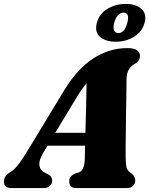

<svg xmlns="http://www.w3.org/2000/svg" viewBox="-55 -958 760 978"><path d="M166.5 -182Q141.5 -140.5 145.8 -114.5Q150 -88.5 175.5 -77.5L190.5 -70Q202 -63 206.2 -55.2Q210.5 -47.5 210.5 -39Q210.5 -21 198.8 -10.5Q187 0 168 0H2.5Q-35 0 -35 -33Q-35 -47 -27.8 -58.8Q-20.5 -70.5 3 -85Q21.5 -96.5 44 -127.5Q66.5 -158.5 89.5 -197L272 -498Q338.5 -607.5 420 -660.2Q501.5 -713 592.5 -713Q629 -713 643.5 -701.8Q658 -690.5 658 -673.5Q658 -651.5 638.5 -637Q616 -625.5 603 -607Q590 -588.5 589.5 -551Q589.5 -526.5 588.8 -484.2Q588 -442 587.2 -392Q586.5 -342 586 -294Q585.5 -246 585 -209Q584.5 -172 585 -156.5Q585.5 -122 589.2 -105.2Q593 -88.5 617 -72.5Q634 -58 634 -38Q634 -21.5 622.2 -10.8Q610.5 0 590 0H333Q312.5 0 305 -10Q297.5 -20 297.5 -34Q297.5 -49 305.8 -58.5Q314 -68 330.5 -75.5L346.5 -79.5Q363 -86 369.8 -105Q376.5 -124 377 -152Q377 -164 377.5 -180.5Q378 -197 378.5 -216H187ZM333.5 -459 226.5 -281.5H380Q382 -343 383.5 -411.2Q385 -479.5 386 -534.5Q375.5 -522 362.5 -503.8Q349.5 -485.5 333.5 -459ZM534.5 -745.5Q483 -745.5 454.5 -770.2Q426 -795 438.5 -842Q451 -888.5 492.5 -913.2Q534 -938 585.5 -938Q638 -938 665.8 -912.5Q693.5 -887 681.5 -842Q669.5 -796.5 628.2 -771Q587 -745.5 534.5 -745.5ZM574.5 -893.5Q559 -893.5 546.2 -880.8Q533.5 -868 527 -842Q520 -816 526.2 -802.8Q532.5 -789.5 547.5 -789.5Q580.5 -789.5 593.5 -842Q607 -893.5 574.5 -893.5Z"/></svg>

Font: Fraunces 72pt Soft Black
Style: Italic
Weight: 900
Italic angle: -16°
Version: Version 1.000;[b76b70a41]